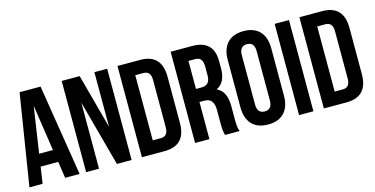

<svg xmlns="http://www.w3.org/2000/svg" viewBox="-72 -1062 2782 1423"><g transform="rotate(-15 1319.0 -350.0)"><path d="M396 0H285L266 -127H131L112 0H11L123 -700H284ZM145 -222H251L198 -576Z M545 -507V0H446V-700H584L697 -281V-700H795V0H682Z M874 -700H1048Q1212 -700 1212 -527V-173Q1212 0 1048 0H874ZM984 -600V-100H1046Q1102 -100 1102 -168V-532Q1102 -600 1046 -600Z M1512 0Q1502 -30 1502 -86V-196Q1502 -285 1430 -285H1392V0H1282V-700H1448Q1611 -700 1611 -539V-484Q1611 -376 1539 -342Q1612 -311 1612 -193V-85Q1612 -28 1624 0ZM1392 -600V-385H1435Q1501 -385 1501 -459V-528Q1501 -600 1445 -600Z M1785 -161Q1785 -92 1842 -92Q1899 -92 1899 -161V-539Q1899 -608 1842 -608Q1785 -608 1785 -539ZM1675 -532Q1675 -616 1718 -662Q1761 -708 1842 -708Q1923 -708 1966 -662Q2009 -616 2009 -532V-168Q2009 -84 1966 -38Q1923 8 1842 8Q1761 8 1718 -38Q1675 -84 1675 -168Z M2080 -700H2190V0H2080Z M2270 -700H2444Q2608 -700 2608 -527V-173Q2608 0 2444 0H2270ZM2380 -600V-100H2442Q2498 -100 2498 -168V-532Q2498 -600 2442 -600Z"/></g></svg>

Font: Adderley Bold
Style: Regular
Weight: 700
Designer: gorohovskiy
Version: Version 1.003 November 13, 2017